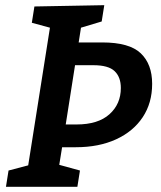

<svg xmlns="http://www.w3.org/2000/svg" viewBox="-20 -722 621 742"><path d="M3 0 13 -63 89 -83 173 -615 103 -634 113 -697 383 -702 373 -639 293 -615 284 -558H375Q480 -558 524 -516Q568 -474 568 -398Q568 -324 531.5 -269Q495 -214 428.5 -183.5Q362 -153 273 -153H220L209 -85L289 -63L279 0ZM341 -470H270L234 -241H276Q359 -241 403 -280.5Q447 -320 447 -382Q447 -424 423 -447Q399 -470 341 -470Z"/></svg>

Font: Bitter SemiBold
Style: Italic
Weight: 600
Italic angle: -9°
Designer: Sol Matas, and Bitter project Authors
Foundry: Sol Matas
Version: Version 2.001